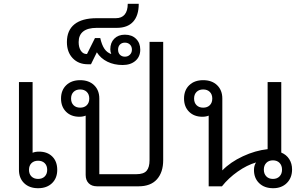

<svg xmlns="http://www.w3.org/2000/svg" viewBox="-20 -983 1597 1013"><path d="M282 -87Q282 -43 254.5 -16.5Q227 10 181 10Q135 10 107.5 -16.5Q80 -43 80 -87V-550H152V-177Q166 -183 186 -183Q230 -183 256 -157Q282 -131 282 -87ZM229 -87Q229 -109 216 -122Q203 -135 181 -135Q159 -135 146 -122Q133 -109 133 -87Q133 -65 146 -52Q159 -39 181 -39Q203 -39 216 -52Q229 -65 229 -87Z M841 -762V-138Q841 -74 808 -37Q775 0 711 0H492Q464 0 448 -16Q432 -32 432 -60V-373Q418 -367 399 -367Q355 -367 328.5 -393.5Q302 -420 302 -463Q302 -507 329.5 -533.5Q357 -560 403 -560Q449 -560 476.5 -533.5Q504 -507 504 -463V-64H700Q738 -64 753.5 -82Q769 -100 769 -138V-762ZM451 -463Q451 -485 438 -498Q425 -511 403 -511Q381 -511 368 -498Q355 -485 355 -463Q355 -441 368 -428Q381 -415 403 -415Q425 -415 438 -428Q451 -441 451 -463Z M720 -721Q720 -684 694.5 -662Q669 -640 627 -640Q582 -640 546.5 -657.5Q511 -675 491 -707L460 -644H443Q394 -644 363.5 -676Q333 -708 333 -761Q333 -823 373 -855Q413 -887 490 -887H591Q622 -887 638 -906.5Q654 -926 654 -963H712Q712 -901 682.5 -868.5Q653 -836 596 -836H490Q443 -836 419 -817Q395 -798 395 -761Q395 -733 406.5 -715.5Q418 -698 437 -698H439L481 -782H509Q517 -746 531 -725.5Q545 -705 567 -698Q562 -710 562 -723Q562 -758 583 -779Q604 -800 639 -800Q676 -800 698 -778Q720 -756 720 -721ZM676 -721Q676 -738 665.5 -748Q655 -758 639 -758Q623 -758 613 -748Q603 -738 603 -721Q603 -704 613 -694Q623 -684 639 -684Q655 -684 665.5 -694.5Q676 -705 676 -721Z M1521 -89Q1521 -45 1493.5 -17.5Q1466 10 1421 10Q1375 10 1347.5 -16.5Q1320 -43 1320 -86Q1320 -110 1331 -126Q1283 -112 1234.5 -78Q1186 -44 1151 0H1081V-373Q1067 -367 1048 -367Q1004 -367 977.5 -393.5Q951 -420 951 -463Q951 -507 978.5 -533.5Q1006 -560 1052 -560Q1098 -560 1125.5 -533.5Q1153 -507 1153 -463V-84Q1196 -128 1261.5 -158.5Q1327 -189 1392 -196V-550H1464V-178Q1491 -167 1506 -143.5Q1521 -120 1521 -89ZM1100 -463Q1100 -485 1087 -498Q1074 -511 1052 -511Q1030 -511 1017 -498Q1004 -485 1004 -463Q1004 -441 1017 -428Q1030 -415 1052 -415Q1074 -415 1087 -428Q1100 -441 1100 -463ZM1468 -88Q1468 -110 1455 -123.5Q1442 -137 1420 -137Q1398 -137 1385 -123.5Q1372 -110 1372 -88Q1372 -66 1385 -52.5Q1398 -39 1420 -39Q1442 -39 1455 -52.5Q1468 -66 1468 -88Z"/></svg>

Font: Bai Jamjuree
Style: Regular
Weight: 400
Designer: Katatrad Aksorn Co.,Ltd.
Foundry: Cadson Demak Co.,Ltd.
Version: Version 1.000; ttfautohint (v1.6)